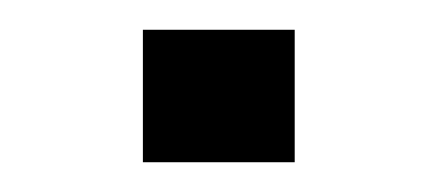

<svg xmlns="http://www.w3.org/2000/svg" viewBox="-20 -109 294 129"><path d="M76 0V-89H178V0Z"/></svg>

Font: Ruda
Style: Regular
Weight: 400
Designer: Mariela Monsalve, Angelina Sanchez
Foundry: Mariela Monsalve, Angelina Sanchez
Version: Version 1.002